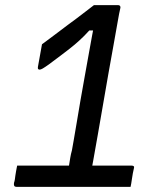

<svg xmlns="http://www.w3.org/2000/svg" viewBox="-20 -730 640 750"><path d="M347 -710Q352 -710 361.5 -710Q371 -710 383 -710Q395 -710 407 -710Q419 -710 428 -710Q437 -710 440 -710Q445 -710 447 -708.5Q449 -707 450 -704.5Q451 -702 450 -698Q446 -682 439.5 -644Q433 -606 423.5 -554Q414 -502 403.5 -442.5Q393 -383 382.5 -321.5Q372 -260 362 -203.5Q352 -147 344 -102Q336 -57 330 -31H231L246 -62Q248 -73 250 -86Q252 -99 254.5 -114Q257 -129 261 -143Q263 -155 268 -182.5Q273 -210 279.5 -250Q286 -290 294 -336Q302 -382 310.5 -429Q319 -476 326.5 -518Q334 -560 340 -592.5Q346 -625 350 -641L364 -611H309L352 -638Q328 -609 309.5 -590.5Q291 -572 272 -556Q253 -540 225 -519Q191 -493 173 -480Q155 -467 147 -462.5Q139 -458 135 -458Q132 -458 130 -459.5Q128 -461 128 -463Q128 -465 128 -468L144 -557Q170 -576 195 -595Q220 -614 244 -632Q262 -645 280.5 -659Q299 -673 316.5 -686.5Q334 -700 347 -710ZM47 -83Q50 -83 74.5 -83Q99 -83 138 -83Q177 -83 223 -83Q269 -83 315.5 -83Q362 -83 401.5 -83Q441 -83 466 -83Q491 -83 495 -83Q500 -83 502.5 -80.5Q505 -78 503 -72Q501 -64 499 -53.5Q497 -43 495.5 -32Q494 -21 492.5 -12.5Q491 -4 490 0Q488 0 463 0Q438 0 399 0Q360 0 314 0Q268 0 222.5 0Q177 0 138 0Q99 0 74.5 0Q50 0 47 0Q42 0 39.5 -1Q37 -2 36 -3Q35 -5 34.5 -8Q34 -11 35 -17Q37 -22 38 -29Q39 -36 40 -44Q41 -52 42.5 -59.5Q44 -67 45 -73Q46 -79 47 -83Z"/></svg>

Font: Rec Mono Linear
Style: Italic
Weight: 400
Italic angle: -10°
Monospace: yes
Version: Version 1.085; ttfautohint (v1.8.4.7-5d5b)